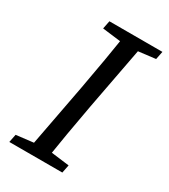

<svg xmlns="http://www.w3.org/2000/svg" viewBox="-168 -751 732 832"><g transform="rotate(30 197.5 -335.0)"><path d="M15.5 0H280.7L288.8 -40.4L169.4 -55.4H151.1L23.6 -40.4L15.5 0ZM100.3 0H190.1C206.1 -103 224.1 -207 243.1 -310L311.1 -669.7H221.3C205.3 -566.7 187.3 -462.7 168.3 -359.7L100.3 0ZM121.6 -629.3 243.2 -614.3H262.4L386.8 -629.3L394.9 -669.7H129.7L121.6 -629.3Z"/></g></svg>

Font: Source Serif Variable
Style: Italic
Weight: 389
Italic angle: -12°
Designer: Frank Grießhammer
Foundry: Adobe Systems Incorporated
Version: Version 3.001;hotconv 1.0.111;makeotfexe 2.5.65597